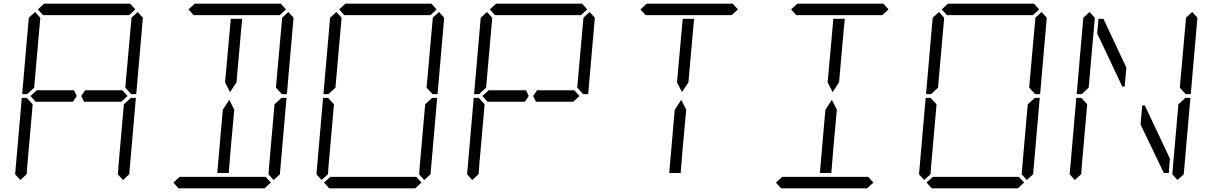

<svg xmlns="http://www.w3.org/2000/svg" viewBox="-20 -1020 6568 1040"><path d="M381 -531 396 -500 375 -469H374H353H352H242H178H173L145 -500L179 -531H184H231H358H359H380ZM136 -924 170 -955 198 -924V-918L194 -875L165 -545L127 -510H100ZM124 -76 90 -45 62 -76 98 -490H125L157 -455L128 -125L125 -83ZM185 -969 219 -1000H685L713 -969L679 -938H658H477H415H234H213ZM671 -500 637 -469H635H632H458H456H436H435L420 -500L441 -531H464H587H643L659 -513ZM692 -924 726 -955 754 -924 718 -510H691L659 -545V-550L688 -875L692 -918ZM680 -76 646 -45 618 -76 619 -83 622 -125 651 -455 689 -490H716Z M1219 -83H1157L1183 -382L1187 -426L1222 -479L1249 -426L1231 -229ZM1001 -969 1035 -1000H1501L1529 -969L1495 -938H1474H1293H1231H1050H1029ZM1230 -918H1292L1286 -857L1261 -574L1226 -521L1199 -574L1203 -618ZM1447 -31 1413 0H947L919 -31L953 -62H974H1155H1217H1398H1419ZM1508 -924 1542 -955 1570 -924 1534 -510H1507L1475 -545V-550L1504 -875L1508 -918ZM1496 -76 1462 -45 1434 -76 1435 -83 1438 -125 1467 -455 1505 -490H1532Z M1768 -924 1802 -955 1830 -924V-918L1826 -875L1797 -545L1759 -510H1732ZM1756 -76 1722 -45 1694 -76 1730 -490H1757L1789 -455L1760 -125L1757 -83ZM1817 -969 1851 -1000H2317L2345 -969L2311 -938H2290H2109H2047H1866H1845ZM2263 -31 2229 0H1763L1735 -31L1769 -62H1790H1971H2033H2214H2235ZM2324 -924 2358 -955 2386 -924 2350 -510H2323L2291 -545V-550L2320 -875L2324 -918ZM2312 -76 2278 -45 2250 -76 2251 -83 2254 -125 2283 -455 2321 -490H2348Z M2829 -531 2844 -500 2823 -469H2822H2801H2800H2690H2626H2621L2593 -500L2627 -531H2632H2679H2806H2807H2828ZM2584 -924 2618 -955 2646 -924V-918L2642 -875L2613 -545L2575 -510H2548ZM2572 -76 2538 -45 2510 -76 2546 -490H2573L2605 -455L2576 -125L2573 -83ZM2633 -969 2667 -1000H3133L3161 -969L3127 -938H3106H2925H2863H2682H2661ZM3119 -500 3085 -469H3083H3080H2906H2904H2884H2883L2868 -500L2889 -531H2912H3035H3091L3107 -513ZM3140 -924 3174 -955 3202 -924 3166 -510H3139L3107 -545V-550L3136 -875L3140 -918Z M3667 -83H3605L3631 -382L3635 -426L3670 -479L3697 -426L3679 -229ZM3449 -969 3483 -1000H3949L3977 -969L3943 -938H3922H3741H3679H3498H3477ZM3678 -918H3740L3734 -857L3709 -574L3674 -521L3647 -574L3651 -618Z M4483 -83H4421L4447 -382L4451 -426L4486 -479L4513 -426L4495 -229ZM4265 -969 4299 -1000H4765L4793 -969L4759 -938H4738H4557H4495H4314H4293ZM4494 -918H4556L4550 -857L4525 -574L4490 -521L4463 -574L4467 -618ZM4711 -31 4677 0H4211L4183 -31L4217 -62H4238H4419H4481H4662H4683Z M5032 -924 5066 -955 5094 -924V-918L5090 -875L5061 -545L5023 -510H4996ZM5020 -76 4986 -45 4958 -76 4994 -490H5021L5053 -455L5024 -125L5021 -83ZM5081 -969 5115 -1000H5581L5609 -969L5575 -938H5554H5373H5311H5130H5109ZM5527 -31 5493 0H5027L4999 -31L5033 -62H5054H5235H5297H5478H5499ZM5588 -924 5622 -955 5650 -924 5614 -510H5587L5555 -545V-550L5584 -875L5588 -918ZM5576 -76 5542 -45 5514 -76 5515 -83 5518 -125 5547 -455 5585 -490H5612Z M5923 -839 5930 -918H5957L6081 -654L6072 -551H6059ZM5848 -924 5882 -955 5910 -924V-918L5906 -875L5877 -545L5839 -510H5812ZM5836 -76 5802 -45 5774 -76 5810 -490H5837L5869 -455L5840 -125L5837 -83ZM6317 -161 6311 -83H6284L6158 -346L6167 -449H6181ZM6404 -924 6438 -955 6466 -924 6430 -510H6403L6371 -545V-550L6400 -875L6404 -918ZM6392 -76 6358 -45 6330 -76 6331 -83 6334 -125 6363 -455 6401 -490H6428Z"/></svg>

Font: DSEG14 Classic
Style: Light Italic
Weight: 300
Designer: Keshikan(Twitter:@keshinomi_88pro)
Version: Version 0.46